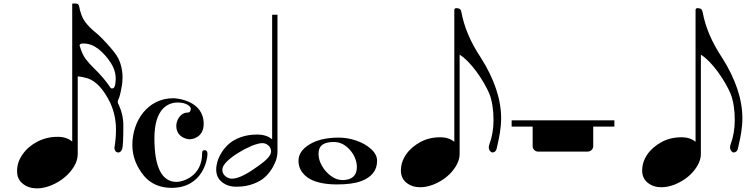

<svg xmlns="http://www.w3.org/2000/svg" viewBox="-20 -1043 4195 1071"><path d="M186.5 7.8C211.4 7.8 237.8 2 265.1 -8.8C292.5 -20 316.9 -34.2 338.4 -52.2C359.9 -69.3 377.9 -89.8 392.6 -113.8C406.7 -137.2 413.6 -160.6 413.6 -183.6V-616.7C432.1 -615.7 451.7 -611.3 472.2 -605C517.6 -588.4 558.1 -543.9 594.2 -471.2C615.7 -424.8 627 -374.5 627 -318.8C627 -288.6 624.5 -258.3 619.6 -227.5C618.7 -224.6 618.2 -221.7 618.2 -218.8C618.2 -204.1 626.5 -192.4 640.6 -192.4C648.4 -192.4 655.8 -198.2 660.6 -210C665.5 -218.8 668 -263.2 668 -343.8C668 -387.2 657.7 -427.7 638.2 -466.8L636.7 -475.6L638.2 -482.9C639.6 -486.8 642.6 -494.1 647 -505.4C650.4 -516.6 653.8 -532.7 657.7 -553.7C662.1 -574.2 663.6 -594.2 663.6 -612.8C663.6 -626 662.6 -638.2 660.6 -649.4C656.2 -682.1 645.5 -710.4 629.9 -734.4C613.8 -758.3 587.4 -789.1 550.8 -827.1C534.2 -844.2 519.5 -856.9 507.3 -866.7C488.3 -882.3 470.2 -900.4 454.6 -921.4C439 -942.4 427.7 -972.2 420.9 -1010.3C418.9 -1019 412.1 -1023.4 400.4 -1023.4L382.8 -1022.9V-253.4C362.3 -271 335 -279.8 301.8 -279.8C259.8 -279.8 222.2 -270.5 187.5 -252.4C152.8 -233.9 125 -210 105.5 -181.2C85 -152.3 75.2 -121.6 75.2 -88.4C75.2 -57.6 85.9 -34.7 107.9 -17.6C129.4 -0.5 155.8 7.8 186.5 7.8ZM603.5 -549.8C600.6 -549.8 598.6 -550.8 596.7 -553.2C572.8 -589.4 542.5 -625.5 504.4 -662.1C487.8 -677.7 472.7 -694.8 458 -713.9C444.8 -731.9 433.6 -755.9 424.8 -787.1C424.3 -787.6 423.8 -788.6 423.8 -790.5C423.8 -794.9 431.2 -800.3 438 -800.3H446.3C475.1 -800.3 502.4 -790 529.3 -769.5C555.2 -748.5 578.6 -722.7 597.7 -692.9C615.7 -665.5 625.5 -635.3 625.5 -602.1C625.5 -597.2 624.5 -590.3 624 -581.5C623.5 -579.1 623 -576.2 623 -574.2C622.6 -567.9 620.6 -561.5 616.7 -555.7C614.7 -551.3 610.8 -549.8 603.5 -549.8Z M783.2 -62C821.3 -16.1 876.5 4.9 936.5 4.9C1111.3 4.9 1137.2 -154.3 1137.2 -183.1C1137.2 -205.1 1126.5 -205.1 1122.6 -205.1C1114.3 -205.1 1107.4 -204.1 1107.4 -187C1107.4 -58.1 997.6 -28.3 965.3 -28.3C884.3 -28.3 841.3 -106.9 841.3 -272C841.3 -437 917.5 -471.2 971.2 -471.2C1023.4 -471.2 1044.4 -447.3 1044.4 -437C1044.4 -428.2 1041.5 -415 1026.4 -415C986.3 -415 963.4 -372.1 963.4 -341.3C963.4 -284.2 1012.2 -266.1 1040.5 -266.1C1040.5 -266.1 1116.2 -269 1116.2 -352.1C1116.2 -482.9 965.3 -495.1 946.3 -495.1C804.2 -495.1 718.3 -369.1 718.3 -234.4C718.3 -168.9 742.2 -112.3 783.2 -62Z M1527.8 -960.9H1498V-265.6C1477.1 -283.7 1449.2 -292.5 1414.1 -292.5C1380.9 -292.5 1351.1 -287.6 1324.2 -278.3C1297.4 -268.6 1275.4 -256.3 1258.3 -241.7C1241.7 -227.1 1227.5 -210.4 1216.3 -192.4C1205.1 -174.3 1197.3 -157.2 1192.9 -141.6C1188.5 -125.5 1186 -111.3 1186 -98.1C1186 -67.4 1196.8 -43.9 1218.8 -26.9C1240.2 -9.8 1266.6 -1.5 1298.3 -1.5C1334 -1.5 1366.2 -6.8 1395 -18.1C1423.8 -29.3 1445.8 -42.5 1461.9 -58.6C1478 -74.2 1491.2 -91.8 1502 -110.8C1512.2 -129.9 1519.5 -146 1522.9 -160.2C1526.4 -173.8 1527.8 -185.5 1527.8 -194.8ZM1273.4 -46.4C1260.3 -46.4 1248 -51.3 1236.8 -60.5C1225.6 -70.3 1220.2 -82 1220.2 -96.2C1220.2 -110.4 1229 -126 1246.6 -143.1C1264.2 -160.2 1285.6 -176.3 1311 -191.4C1335.4 -206.5 1360.4 -219.2 1385.3 -230C1410.2 -239.7 1429.2 -244.6 1442.9 -244.6C1456.1 -244.6 1467.8 -240.2 1477.5 -231C1487.3 -222.2 1492.2 -210.9 1492.2 -197.8C1492.2 -186 1484.9 -172.4 1469.7 -157.2C1455.6 -142.1 1427.7 -121.1 1386.7 -93.8C1339.4 -62 1301.3 -46.4 1273.4 -46.4Z M1858.9 -14.2C1915.5 -14.2 1960.4 -20 1993.2 -32.2C2053.2 -54.2 2083.5 -92.3 2083.5 -146C2083.5 -169.4 2072.3 -191.4 2049.8 -211.9C2027.3 -231.9 2000 -247.6 1967.3 -258.8C1934.6 -270 1901.9 -275.4 1869.1 -275.4C1802.2 -275.4 1748 -262.7 1707 -237.8C1665.5 -212.9 1645 -182.1 1645 -146C1645 -110.4 1660.6 -79.1 1693.8 -54.2C1726.6 -29.3 1784.2 -14.2 1858.9 -14.2ZM1891.1 -38.6C1868.2 -38.6 1846.7 -45.9 1826.7 -61C1805.7 -76.2 1789.1 -95.2 1776.4 -117.2C1763.2 -139.6 1756.8 -162.1 1756.8 -184.6C1756.8 -233.9 1788.6 -251 1842.8 -251C1866.7 -251 1888.2 -243.7 1907.2 -229.5C1926.3 -215.3 1941.9 -197.3 1953.6 -176.3C1964.8 -154.8 1970.7 -133.3 1970.7 -111.8C1970.7 -61.5 1940.4 -38.6 1891.1 -38.6Z M2323.7 1.5C2348.1 1.5 2373.5 -3.9 2400.4 -14.6C2426.8 -25.4 2450.2 -39.6 2471.2 -56.6C2492.2 -73.7 2509.8 -93.8 2523.4 -116.7C2537.1 -139.6 2543.9 -161.6 2543.9 -184.1V-738.3C2575.7 -717.8 2606.9 -685.5 2638.7 -642.1C2668.9 -600.1 2692.9 -559.6 2709.5 -520.5C2725.1 -480.5 2732.9 -430.7 2732.9 -372.6C2732.9 -324.2 2725.1 -278.8 2709.5 -236.8C2707.5 -231 2706.5 -226.1 2706.5 -222.2C2706.5 -208.5 2712.4 -198.2 2724.1 -192.4C2737.8 -192.4 2746.6 -199.2 2750 -212.4L2755.9 -238.8C2764.6 -275.9 2775.4 -329.6 2775.4 -382.8C2775.4 -489.7 2737.3 -603 2661.6 -722.2C2605 -807.1 2568.8 -892.1 2553.7 -975.6C2551.3 -991.2 2543 -997.6 2524.4 -997.6C2519 -997.6 2515.1 -994.1 2514.2 -988.3V-252C2494.6 -268.6 2468.3 -277.3 2435.5 -277.3C2395 -277.3 2358.4 -268.6 2325.2 -251C2291.5 -232.4 2265.1 -210 2245.6 -182.1C2226.1 -153.8 2216.3 -123.5 2216.3 -91.8C2216.3 -62.5 2227.1 -39.6 2247.6 -23.4C2268.6 -6.8 2293.9 1.5 2323.7 1.5Z M2834 -371.6V-336.9H2951.2V-228C2951.2 -210.9 2964.8 -197.3 2981.9 -197.3H3257.3C3274.9 -197.3 3289.1 -210.9 3289.1 -228V-336.9H3407.2V-371.6Z M3669.4 1.5C3693.8 1.5 3719.2 -3.9 3746.1 -14.6C3772.5 -25.4 3795.9 -39.6 3816.9 -56.6C3837.9 -73.7 3855.5 -93.8 3869.1 -116.7C3882.8 -139.6 3889.6 -161.6 3889.6 -184.1V-738.3C3921.4 -717.8 3952.6 -685.5 3984.4 -642.1C4014.6 -600.1 4038.6 -559.6 4055.2 -520.5C4070.8 -480.5 4078.6 -430.7 4078.6 -372.6C4078.6 -324.2 4070.8 -278.8 4055.2 -236.8C4053.2 -231 4052.2 -226.1 4052.2 -222.2C4052.2 -208.5 4058.1 -198.2 4069.8 -192.4C4083.5 -192.4 4092.3 -199.2 4095.7 -212.4L4101.6 -238.8C4110.4 -275.9 4121.1 -329.6 4121.1 -382.8C4121.1 -489.7 4083 -603 4007.3 -722.2C3950.7 -807.1 3914.6 -892.1 3899.4 -975.6C3897 -991.2 3888.7 -997.6 3870.1 -997.6C3864.7 -997.6 3860.8 -994.1 3859.9 -988.3V-252C3840.3 -268.6 3814 -277.3 3781.2 -277.3C3740.7 -277.3 3704.1 -268.6 3670.9 -251C3637.2 -232.4 3610.8 -210 3591.3 -182.1C3571.8 -153.8 3562 -123.5 3562 -91.8C3562 -62.5 3572.8 -39.6 3593.3 -23.4C3614.3 -6.8 3639.6 1.5 3669.4 1.5Z"/></svg>

Font: MusGlyphs
Style: Regular
Weight: 400
Version: Version 2.1